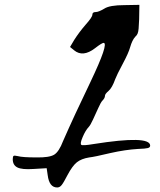

<svg xmlns="http://www.w3.org/2000/svg" viewBox="-20 -665 673 810"><path d="M383.8 -614.2C374.4 -614.2 369.7 -610.5 369.7 -603.3C369.7 -596.1 360 -581.7 340.5 -560C322.4 -539 306.5 -517.7 292.8 -496.1L275.5 -466.8L292.8 -452.7C317.4 -432.5 346.7 -435.4 380.6 -461.4C400.1 -476.6 412.4 -484.2 417.5 -484.2C431.9 -482.7 413.5 -428.2 362.2 -320.5C315.2 -223 276.6 -139.6 246.2 -70.2C234.7 -39.9 222 -20.6 208.3 -12.3C194.6 -4 169.7 -0.2 133.6 -0.9C94.5 -0.9 68.5 -2.7 55.5 -6.3C46.1 -8.4 40.2 -8.8 37.6 -7.4C35.1 -5.9 33.8 -1.3 33.8 6.7C33.8 23.3 40.3 34.9 53.4 41.4C66.4 47.9 88.7 50.1 120.5 47.9L176.9 44.6L181.2 73.9C185.6 108.6 198.9 125.9 221.3 125.9C228.5 125.9 234.8 122.5 240.2 115.6C245.7 108.8 253.8 94.9 264.6 73.9C278.4 47.9 291.5 29.9 304.2 19.7C316.8 9.6 334.3 2.7 356.7 -0.9C370.5 -2.3 400.1 -8.4 445.6 -19.3C487.5 -28.7 526.1 -34.5 561.5 -36.6C583.2 -37.3 597.3 -38.6 603.8 -40.4C610.3 -42.2 613.5 -45.6 613.5 -50.7C613.5 -80.3 533.7 -82.5 374.1 -57.2C343.7 -52.1 326.7 -51.1 323.1 -54C318.8 -56.9 320.6 -67.7 328.6 -86.5C336.5 -105.3 345.2 -119.7 354.6 -129.8C358.9 -134.2 364.9 -144.4 372.4 -160.7C380 -177 387.4 -193.2 394.7 -209.5C401.9 -225.7 407.7 -236 412 -240.3C419.2 -247.6 422.8 -254.4 422.8 -260.9C422.8 -266 427.9 -272.8 438 -281.5C448.1 -290.2 457.5 -306.8 466.2 -331.3C470.5 -342.9 481 -364.2 497.6 -395.3C514.2 -426.3 524.7 -449.8 529 -465.7C534.8 -485.9 542 -500.7 550.7 -510.1C555 -513.7 558.3 -518.1 560.4 -523.1C562.6 -528.2 564.1 -535.4 564.8 -544.8C565.5 -554.2 566.2 -567.2 567 -583.8L568 -644.5L505.2 -643.4C463.3 -643.4 434.8 -638.4 419.6 -628.3C403.7 -618.9 391.8 -614.2 383.8 -614.2Z"/></svg>

Font: Beth Ellen
Style: Regular
Weight: 400
Version: Version 1.015;Fontself Maker 2.1.2